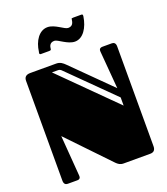

<svg xmlns="http://www.w3.org/2000/svg" viewBox="-163 -1038 1001 1151"><g transform="rotate(-20 337.0 -462.5)"><path d="M546 -701C526 -701 523 -689 524 -678C527 -643 544 -437 544 -437L306 -673C290 -689 275 -701 250 -701H85C59 -701 45 -690 45 -665V-28C45 -6 57 0 69 0H130C148 0 151 -12 150 -23C147 -58 130 -282 130 -282L380 -21C391 -10 404 0 425 0H595C617 0 629 -11 629 -36V-673C629 -695 617 -701 605 -701ZM544 -378V-326L208 -660H243C255 -660 261 -659 272 -647ZM441 -925C430 -925 429 -924 429 -920C426 -898 421 -877 391 -877C368 -877 322 -924 275 -924C221 -924 185 -868 177 -803C176 -799 171 -786 184 -786H233C246 -786 248 -788 249 -792C251 -813 257 -833 286 -833C308 -833 355 -786 402 -786C455 -786 490 -844 500 -910C501 -917 502 -925 493 -925Z"/></g></svg>

Font: Fascinate Inline
Style: Regular
Weight: 900
Designer: Astigmatic (AOETI)
Foundry: Astigmatic (AOETI)
Version: Version 1.000